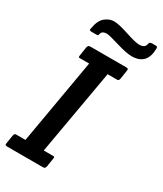

<svg xmlns="http://www.w3.org/2000/svg" viewBox="-219 -937 863 1017"><g transform="rotate(30 212.0 -429.0)"><path d="M7 0Q-7 0 -7 -8Q-7 -11 -6 -15L2 -65Q4 -74 7.5 -77Q11 -80 21 -79H72L162 -598H111Q101 -597 98.5 -600Q96 -603 98 -612L106 -664Q108 -673 111.5 -676Q115 -679 125 -679H341Q351 -679 353.5 -676Q356 -673 354 -664L346 -612Q344 -603 340.5 -600Q337 -597 327 -598H275L184 -79H236Q246 -80 248.5 -77Q251 -74 249 -65L241 -15Q239 -6 235.5 -3Q232 0 222 0ZM341 -817Q376 -817 380 -844Q382 -857 397 -857H421Q431 -857 431 -847Q431 -744 337 -744Q304 -744 242 -763Q180 -782 165 -782Q135 -782 131 -760Q130 -753 128 -751.5Q126 -750 118 -750H87Q76 -750 76 -759Q76 -761 77 -764Q86 -817 112 -837.5Q138 -858 166 -858Q194 -858 256 -837.5Q318 -817 341 -817Z"/></g></svg>

Font: Crete Round
Style: Italic
Weight: 400
Designer: Veronika Burian
Foundry: TypeTogether
Version: Version 1.001; ttfautohint (v1.6)